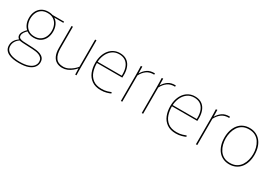

<svg xmlns="http://www.w3.org/2000/svg" viewBox="17 -1386 3486 2478"><g transform="rotate(30 1760.5 -147.5)"><path d="M250 -143Q193 -143 152.5 -168.5Q112 -194 91 -238Q70 -282 70 -337Q70 -392 91 -435.5Q112 -479 152.5 -504.5Q193 -530 250 -530Q308 -530 348 -504.5Q388 -479 409 -435.5Q430 -392 430 -337Q430 -282 409 -238Q388 -194 348 -168.5Q308 -143 250 -143ZM250 -162Q304 -162 339.5 -186.5Q375 -211 392.5 -251Q410 -291 410 -337Q410 -384 392.5 -423.5Q375 -463 339.5 -487Q304 -511 250 -511Q196 -511 160.5 -487Q125 -463 107.5 -423.5Q90 -384 90 -337Q90 -291 107.5 -251Q125 -211 160.5 -186.5Q196 -162 250 -162ZM245 235Q200 235 160 228Q120 221 89 205Q58 189 40.5 163Q23 137 23 99Q23 58 43 26Q63 -6 98 -31V-32Q86 -40 78.5 -52.5Q71 -65 71 -84Q71 -110 89.5 -138Q108 -166 132 -188L147 -180Q122 -158 106 -134Q90 -110 90 -85Q90 -60 108.5 -48.5Q127 -37 163 -35L310 -28Q329 -27 358.5 -23.5Q388 -20 417.5 -9Q447 2 467 25Q487 48 487 89Q487 126 464 159.5Q441 193 388 214Q335 235 245 235ZM248 216Q328 216 376 198.5Q424 181 446 152.5Q468 124 468 91Q468 58 451.5 38.5Q435 19 409.5 9Q384 -1 357 -4.5Q330 -8 309 -9L162 -16Q137 -18 126 -20Q115 -22 106 -26L117 -25Q83 -6 62.5 27Q42 60 42 97Q42 133 60.5 156.5Q79 180 109 193Q139 206 175.5 211Q212 216 248 216ZM310 -520H487V-502H344Z M762 10Q715 10 678 -10.5Q641 -31 620 -76Q599 -121 599 -193V-520H619V-200Q619 -108 654 -59Q689 -10 765 -10Q804 -10 839 -26.5Q874 -43 902.5 -67Q931 -91 950 -114V-520H970V-120Q970 -84 970.5 -56Q971 -28 972 0H953L950 -90H949Q930 -67 901 -43.5Q872 -20 836.5 -5Q801 10 762 10Z M1337 10Q1255 10 1202.5 -27Q1150 -64 1125.5 -125.5Q1101 -187 1101 -262Q1101 -323 1117 -372Q1133 -421 1162 -456.5Q1191 -492 1230.5 -511Q1270 -530 1318 -530Q1367 -530 1403 -512Q1439 -494 1462 -460Q1485 -426 1494.5 -378Q1504 -330 1499 -270H1116L1121 -274Q1120 -205 1140 -145Q1160 -85 1208 -47.5Q1256 -10 1338 -10Q1386 -10 1421.5 -21Q1457 -32 1474 -39L1480 -22Q1461 -12 1422 -1Q1383 10 1337 10ZM1117 -288H1480Q1481 -294 1481 -299.5Q1481 -305 1481 -307Q1481 -374 1461.5 -419.5Q1442 -465 1405.5 -488.5Q1369 -512 1316 -512Q1255 -512 1211.5 -478.5Q1168 -445 1145 -391Q1122 -337 1121 -275Z M1634 0V-392Q1634 -430 1633 -460.5Q1632 -491 1631 -520L1652 -523L1654 -422H1655Q1682 -470 1725 -500Q1768 -530 1837 -528V-509Q1770 -511 1726.5 -479.5Q1683 -448 1654 -392V0Z M1945 0V-392Q1945 -430 1944 -460.5Q1943 -491 1942 -520L1963 -523L1965 -422H1966Q1993 -470 2036 -500Q2079 -530 2148 -528V-509Q2081 -511 2037.5 -479.5Q1994 -448 1965 -392V0Z M2455 10Q2373 10 2320.5 -27Q2268 -64 2243.5 -125.5Q2219 -187 2219 -262Q2219 -323 2235 -372Q2251 -421 2280 -456.5Q2309 -492 2348.5 -511Q2388 -530 2436 -530Q2485 -530 2521 -512Q2557 -494 2580 -460Q2603 -426 2612.5 -378Q2622 -330 2617 -270H2234L2239 -274Q2238 -205 2258 -145Q2278 -85 2326 -47.5Q2374 -10 2456 -10Q2504 -10 2539.5 -21Q2575 -32 2592 -39L2598 -22Q2579 -12 2540 -1Q2501 10 2455 10ZM2235 -288H2598Q2599 -294 2599 -299.5Q2599 -305 2599 -307Q2599 -374 2579.5 -419.5Q2560 -465 2523.5 -488.5Q2487 -512 2434 -512Q2373 -512 2329.5 -478.5Q2286 -445 2263 -391Q2240 -337 2239 -275Z M2752 0V-392Q2752 -430 2751 -460.5Q2750 -491 2749 -520L2770 -523L2772 -422H2773Q2800 -470 2843 -500Q2886 -530 2955 -528V-509Q2888 -511 2844.5 -479.5Q2801 -448 2772 -392V0Z M3251 10Q3200 10 3158.5 -9Q3117 -28 3088 -63.5Q3059 -99 3043 -149Q3027 -199 3027 -260Q3027 -321 3043 -371Q3059 -421 3088 -456.5Q3117 -492 3158.5 -511Q3200 -530 3251 -530Q3302 -530 3343.5 -511Q3385 -492 3414.5 -456.5Q3444 -421 3460 -371Q3476 -321 3476 -260Q3476 -199 3460 -149Q3444 -99 3414.5 -63.5Q3385 -28 3343.5 -9Q3302 10 3251 10ZM3251 -10Q3307 -10 3346.5 -32Q3386 -54 3410 -91Q3434 -128 3445 -172Q3456 -216 3456 -260Q3456 -304 3445 -348Q3434 -392 3410 -429Q3386 -466 3346.5 -488Q3307 -510 3251 -510Q3195 -510 3156 -488Q3117 -466 3093 -429Q3069 -392 3058 -348Q3047 -304 3047 -260Q3047 -216 3058 -172Q3069 -128 3093 -91Q3117 -54 3156 -32Q3195 -10 3251 -10Z"/></g></svg>

Font: Murecho Thin
Style: Regular
Weight: 100
Designer: Neil Summerour
Foundry: Positype
Version: Version 1.010